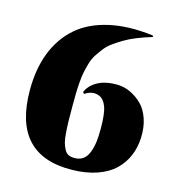

<svg xmlns="http://www.w3.org/2000/svg" viewBox="-111 -840 897 954"><g transform="rotate(15 337.5 -363.0)"><path d="M305 -365 298 -373Q309 -400 334 -419Q359 -438 390 -445.5Q421 -453 456 -452Q491 -451 523 -435.5Q555 -420 581 -394.5Q607 -369 622 -326Q637 -283 635 -229Q633 -178 615 -135Q597 -92 562.5 -58.5Q528 -25 472 -5.5Q416 14 344 15Q40 20 40 -315Q40 -423 72.5 -507Q105 -591 168.5 -647.5Q232 -704 331.5 -727Q431 -750 559 -734L563 -727Q520 -714 485 -700Q450 -686 422.5 -669.5Q395 -653 373 -637Q351 -621 335 -600Q319 -579 307 -560.5Q295 -542 287.5 -516Q280 -490 275.5 -468.5Q271 -447 268.5 -415Q266 -383 265.5 -357.5Q265 -332 265 -294Q265 -245 265.5 -217Q266 -189 268.5 -156Q271 -123 275.5 -106.5Q280 -90 288.5 -73.5Q297 -57 310 -51Q323 -45 341 -45Q368 -45 386 -58.5Q404 -72 413.5 -98Q423 -124 426.5 -152Q430 -180 430 -218Q430 -297 417 -331.5Q404 -366 380 -376Q344 -391 305 -365Z"/></g></svg>

Font: Cinzel Decorative Black
Style: Regular
Weight: 900
Designer: Natanael Gama
Version: Version 1.001;PS 001.001;hotconv 1.0.56;makeotf.lib2.0.21325